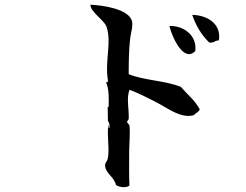

<svg xmlns="http://www.w3.org/2000/svg" viewBox="-20 -749 1040 813"><path d="M907 -578C918 -651 854 -685 794 -686C810 -639 834 -600 866 -569C886 -566 890 -578 907 -578ZM807 -533C815 -600 757 -641 697 -639C704 -612 723 -563 748 -537C766 -519 786 -511 807 -533ZM826 -286C804 -326 776 -346 746 -381C681 -408 590 -408 525 -435C525 -471 525 -532 531 -585C533 -606 544 -637 539 -659C526 -712 412 -727 363 -729C362 -699 421 -664 431 -636C454 -570 423 -490 437 -409C439 -401 432 -402 429 -399C442 -375 441 -329 440 -295L436 -297C437 -278 436 -246 437 -237C443 -230 448 -208 440 -206C439 -211 442 -218 438 -219C433 -165 445 -115 436 -76C433 -65 425 -60 425 -49C426 -15 462 -2 471 34C483 44 514 48 528 37C526 -8 527 -54 527 -105C527 -134 532 -194 528 -218C528 -220 518 -229 518 -233C518 -236 525 -243 525 -245C527 -289 514 -335 529 -369C576 -350 613 -331 653 -310C694 -288 748 -247 800 -261C808 -270 821 -274 826 -286Z"/></svg>

Font: Yuji Syuku Std R
Style: Regular
Weight: 400
Designer: Kataoka Yuji
Foundry: Kinuta Font Factory
Version: Version 3.000;hotconv 1.0.111;makeotfexe 2.5.65597